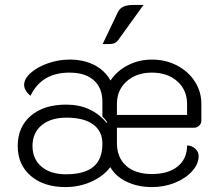

<svg xmlns="http://www.w3.org/2000/svg" viewBox="-20 -751 889 780"><path d="M52 -158Q52 -235 105 -280.5Q158 -326 249 -326Q352 -326 413 -252L416 -254Q408 -266 396 -278V-337Q396 -394 361 -425Q326 -456 262 -456Q149 -456 104 -362Q92 -371 85 -383Q78 -395 78 -406Q78 -431 105 -455Q132 -479 175 -494Q218 -509 263 -509Q320 -509 363 -487Q406 -465 429 -424Q456 -464 500.5 -486.5Q545 -509 597 -509Q653 -509 699 -485Q745 -461 771.5 -420Q798 -379 798 -329V-260Q798 -249 789 -240.5Q780 -232 768 -232H455V-170Q455 -111 492.5 -77.5Q530 -44 597 -44Q664 -44 702 -75Q740 -106 740 -160Q759 -160 773 -147Q787 -134 787 -117Q787 -85 760.5 -55.5Q734 -26 690.5 -8.5Q647 9 598 9Q540 9 495 -12.5Q450 -34 428 -72Q400 -35 351 -13Q302 9 246 9Q158 9 105 -36.5Q52 -82 52 -158ZM740 -284V-329Q740 -385 700.5 -420.5Q661 -456 597 -456Q534 -456 494.5 -420.5Q455 -385 455 -329V-284ZM396 -167Q396 -218 358.5 -245.5Q321 -273 250 -273Q186 -273 149 -242Q112 -211 112 -158Q112 -105 148.5 -74Q185 -43 248 -43Q323 -43 359.5 -73.5Q396 -104 396 -167ZM460 -704Q467 -717 481.5 -724Q496 -731 525 -731H563L460 -588Q452 -577 440.5 -574Q429 -571 397 -572Z"/></svg>

Font: K2D ExtraLight
Style: Regular
Weight: 275
Designer: Katatrad Aksorn Co.,Ltd.
Foundry: Cadson Demak Co.,Ltd.
Version: Version 1.000; ttfautohint (v1.6)